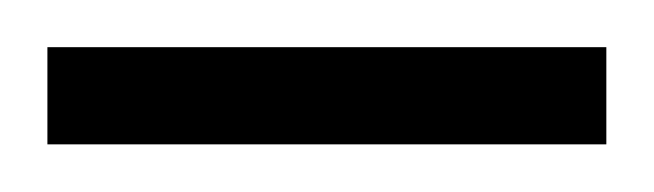

<svg xmlns="http://www.w3.org/2000/svg" viewBox="-20 -475 276 81"><path d="M0 -414.1V-455.1H235.8V-414.1Z"/></svg>

Font: Scheherazade
Style: Regular
Weight: 400
Designer: SIL International
Foundry: SIL International
Version: Version 2.100 (build 932/914)